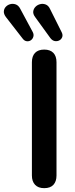

<svg xmlns="http://www.w3.org/2000/svg" viewBox="-89 -971 391 999"><path d="M141 8Q110 8 93.5 -9.5Q77 -27 77 -58V-647Q77 -679 93.5 -696Q110 -713 141 -713Q172 -713 188.5 -696Q205 -679 205 -647V-58Q205 -27 189 -9.5Q173 8 141 8ZM173 -773 94 -882Q82 -898 84 -912Q86 -926 96 -936Q106 -946 120.5 -949.5Q135 -953 149 -947.5Q163 -942 171 -925L232 -803Q239 -789 234.5 -777.5Q230 -766 219 -760.5Q208 -755 195.5 -757.5Q183 -760 173 -773ZM29 -770 -58 -882Q-70 -898 -69 -912Q-68 -926 -58.5 -936Q-49 -946 -35 -949.5Q-21 -953 -7 -948Q7 -943 16 -926L81 -805Q88 -792 84.5 -780Q81 -768 71.5 -761.5Q62 -755 50 -756.5Q38 -758 29 -770Z"/></svg>

Font: Nunito
Style: Bold
Weight: 700
Designer: Vernon Adams
Foundry: Vernon Adams
Version: Version 3.602